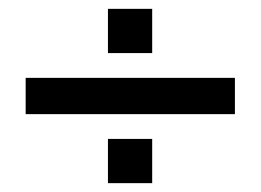

<svg xmlns="http://www.w3.org/2000/svg" viewBox="-20 -570 589 434"><path d="M224 -450V-550H324V-450ZM511 -312H38V-394H511ZM224 -156V-256H324V-156Z"/></svg>

Font: Reclame
Style: Regular
Weight: 400
Designer: Peter Wiegel
Foundry: Peter Wiegel
Version: Version 1.000